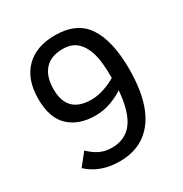

<svg xmlns="http://www.w3.org/2000/svg" viewBox="-164 -815 909 954"><g transform="rotate(-30 290.0 -338.0)"><path d="M124 -121.1Q152.8 -92.8 182.9 -78.4Q212.9 -64 251 -64Q328.1 -64 370.1 -119.4Q412.1 -174.8 421.9 -294.9Q393.1 -274.9 350.6 -259Q308.1 -243.2 259.8 -243.2Q166 -243.2 110.1 -295.2Q54.2 -347.2 54.2 -457Q54.2 -568.8 115 -629.4Q175.8 -689.9 282.2 -689.9Q409.2 -689.9 464.6 -605.5Q520 -521 520 -360.8Q520 -240.2 490.2 -157.5Q460.4 -74.7 400.4 -30.3Q340.3 14.2 251 14.2Q139.6 14.2 68.8 -51.8ZM282.2 -321.8Q319.8 -321.8 358.4 -335.4Q397 -349.1 422.9 -365.2Q422.9 -457.5 408.9 -505.9Q395 -554.2 365 -583Q335 -611.8 282.2 -611.8Q214.8 -611.8 179.4 -572.5Q144 -533.2 144 -460Q144 -321.8 282.2 -321.8Z"/></g></svg>

Font: ClearSansRegular
Style: Regular
Weight: 400
Foundry: Intel Corporation
Version: Version 1.00